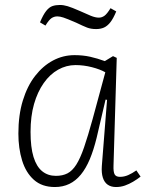

<svg xmlns="http://www.w3.org/2000/svg" viewBox="-20 -739 594 773"><path d="M437 -73Q436 -47 441.5 -37Q447 -27 463 -27Q480 -27 496 -34Q512 -41 529 -53L546 -28Q532 -17 516 -7.5Q500 2 483 8Q466 14 447 14Q427 14 413.5 4.5Q400 -5 394 -24Q388 -43 390 -71L411 -337L405 -338L369 -184Q357 -135 341.5 -98Q326 -61 305.5 -36Q285 -11 259 1.5Q233 14 201 14Q149 14 116.5 -15Q84 -44 69 -93Q54 -142 54 -201Q54 -276 72 -334.5Q90 -393 121.5 -433.5Q153 -474 193.5 -495.5Q234 -517 280 -517Q314 -517 343 -510.5Q372 -504 402 -493L435 -513L450 -506ZM205 -31Q232 -31 251.5 -41Q271 -51 287 -76Q303 -101 318.5 -146Q334 -191 353 -260L404 -448Q383 -460 350 -468.5Q317 -477 284 -477Q247 -477 214 -458.5Q181 -440 156 -404.5Q131 -369 117 -320Q103 -271 103 -208Q103 -146 115 -107Q127 -68 150 -49.5Q173 -31 205 -31ZM367 -622Q346 -622 330.5 -628Q315 -634 286 -648Q249 -664 235 -668.5Q221 -673 211 -673Q198 -673 187.5 -666Q177 -659 163 -636L141 -649Q154 -680 166 -695Q178 -710 191 -714.5Q204 -719 221 -719Q236 -719 252.5 -714Q269 -709 301 -695Q327 -683 345.5 -675.5Q364 -668 378 -668Q390 -668 400.5 -675.5Q411 -683 425 -706L448 -693Q436 -664 424 -649Q412 -634 398.5 -628Q385 -622 367 -622Z"/></svg>

Font: Literata 18pt ExtraLight
Style: Italic
Weight: 250
Italic angle: -2°
Designer: Latin by Veronika Burian and Jose Scaglione. Greek by Irene Vlachou. Cyrillic by Vera Evstafieva
Foundry: TypeTogether
Version: Version 3.103;gftools[0.9.29]